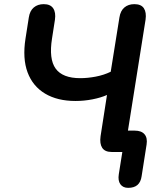

<svg xmlns="http://www.w3.org/2000/svg" viewBox="-20 -733 783 926"><path d="M465 -76 496 -275Q467 -262 426.5 -254Q386 -246 344 -246Q257 -246 197.5 -281.5Q138 -317 113 -384Q88 -451 103 -547L119 -649Q124 -681 143 -697Q162 -713 191 -713Q223 -713 236.5 -693Q250 -673 245 -638L231 -548Q215 -448 248.5 -402Q282 -356 367 -356Q403 -356 442 -363.5Q481 -371 514 -387L556 -649Q561 -681 580 -697Q599 -713 628 -713Q661 -713 674 -693Q687 -673 682 -638L591 -65L558 -103H630Q662 -103 677 -85.5Q692 -68 687 -36L663 117Q659 145 643 159Q627 173 598 173Q573 173 560.5 155.5Q548 138 553 107L570 0H519Q486 0 473 -20Q460 -40 465 -76Z"/></svg>

Font: Nunito Variable Extra Light
Style: Italic
Weight: 200
Italic angle: -9°
Designer: Vernon Adams
Foundry: Vernon Adams
Version: Version 3.602